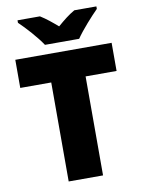

<svg xmlns="http://www.w3.org/2000/svg" viewBox="-99 -994 789 1062"><g transform="rotate(-10 295.5 -463.5)"><path d="M201 -767H393C424 -813 484 -879 518 -913V-927H394C359 -907 331 -884 296 -854C261 -884 236 -905 201 -927H75V-913C113 -877 171 -813 201 -767ZM392 0V-556H566V-714H25V-556H199V0Z"/></g></svg>

Font: Noto Sans Tamil Black
Style: Regular
Weight: 900
Designer: Jelle Bosma - Monotype Design Team
Foundry: Monotype Imaging Inc.
Version: Version 2.004